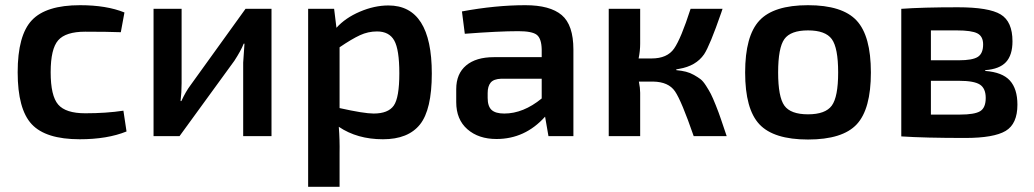

<svg xmlns="http://www.w3.org/2000/svg" viewBox="-20 -524 3981 739"><path d="M455 -98 467 -18Q393 12 287 12Q156 12 102 -46Q48 -104 48 -246Q48 -388 102.5 -446Q157 -504 288 -504Q390 -504 459 -476L445 -400Q395 -402 308 -402Q233 -402 204 -369Q175 -336 175 -246Q175 -155 204 -121.5Q233 -88 308 -88Q389 -88 455 -98Z M1025 0H916V-283Q916 -286 921 -356H918Q908 -330 882 -290L671 0H571V-490H679V-204Q679 -168 675 -135H678Q695 -172 714 -197L925 -490H1025Z M1266 -490 1275 -417Q1309 -455 1365 -479Q1421 -503 1475 -503Q1642 -503 1642 -241Q1642 -102 1596.5 -45Q1551 12 1454 12Q1355 12 1284 -36Q1288 15 1287 66V195H1166V-490ZM1287 -342V-108Q1381 -87 1418 -87Q1474 -87 1495.5 -117.5Q1517 -148 1517 -242Q1517 -333 1497.5 -368Q1478 -403 1431 -403Q1397 -403 1365.5 -388.5Q1334 -374 1287 -342Z M1769 -394 1758 -480Q1887 -504 2002 -504Q2097 -504 2142 -466Q2187 -428 2187 -333V0H2091L2078 -75Q2001 11 1891 11Q1822 11 1779 -26.5Q1736 -64 1736 -131V-181Q1736 -240 1774 -272Q1812 -304 1881 -304H2065V-334Q2064 -376 2046 -390Q2028 -404 1975 -404Q1899 -404 1769 -394ZM1857 -166V-147Q1857 -115 1872 -101Q1887 -87 1921 -87Q1994 -87 2065 -145V-221H1909Q1880 -220 1868.5 -206Q1857 -192 1857 -166Z M2583 -257V-254Q2604 -252 2620 -248Q2636 -244 2651 -235.5Q2666 -227 2676 -219.5Q2686 -212 2697.5 -194Q2709 -176 2716 -162.5Q2723 -149 2735 -119Q2747 -89 2754.5 -66.5Q2762 -44 2777 0H2650Q2603 -136 2578 -172.5Q2553 -209 2494 -210H2489H2439Q2444 -185 2444 -167V0H2323V-490H2444V-356Q2444 -328 2438 -299H2488Q2548 -299 2574.5 -337Q2601 -375 2638 -490H2761Q2759 -485 2756 -475Q2712 -348 2690 -315Q2659 -270 2594 -259Q2589 -258 2583 -257Z M3090 13Q2958 13 2903 -45.5Q2848 -104 2848 -245Q2848 -386 2903 -445Q2958 -504 3090 -504Q3222 -504 3277 -445Q3332 -386 3332 -245Q3332 -104 3277.5 -45.5Q3223 13 3090 13ZM2975 -245Q2975 -151 2999 -117.5Q3023 -84 3090 -84Q3157 -84 3181.5 -117.5Q3206 -151 3206 -245Q3206 -340 3181.5 -373.5Q3157 -407 3090 -407Q3023 -407 2999 -373.5Q2975 -340 2975 -245Z M3772 -254V-251Q3838 -246 3867 -214Q3896 -182 3896 -121Q3896 -47 3850.5 -20Q3805 7 3695 7Q3539 7 3449 1V-490Q3529 -496 3667 -496Q3786 -496 3831.5 -468.5Q3877 -441 3877 -365Q3877 -312 3852 -285Q3827 -258 3772 -254ZM3563 -292H3671Q3723 -292 3743.5 -305Q3764 -318 3764 -353Q3764 -384 3742 -395.5Q3720 -407 3662 -407H3563ZM3563 -83H3675Q3731 -83 3752.5 -96Q3774 -109 3774 -147Q3774 -184 3751.5 -198.5Q3729 -213 3671 -213H3563Z"/></svg>

Font: Exo 2.0 Semi Bold
Style: Regular
Weight: 600
Designer: Natanael Gama
Version: Version 1.001;PS 001.001;hotconv 1.0.70;makeotf.lib2.5.58329